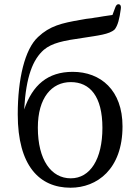

<svg xmlns="http://www.w3.org/2000/svg" viewBox="-20 -857 640 898"><path d="M310 21C433 21 553 -65 553 -266C553 -435 451 -521 320 -521C203 -521 132 -459 93 -345C102 -501 134 -579 185 -624C223 -656 276 -667 369 -680C438 -691 491 -696 516 -719C531 -737 539 -770 545 -815C547 -828 544 -835 537 -837C530 -839 523 -834 519 -822L506 -787C495 -785 480 -783 465 -781C455 -779 446 -778 435 -776C427 -775 419 -774 410 -772C392 -770 374 -768 356 -764C269 -749 213 -736 158 -684C96 -627 63 -488 63 -322C63 -82 164 21 310 21ZM157 -260C157 -400 222 -473 311 -473C401 -473 459 -406 459 -259C459 -113 402 -23 311 -23C220 -23 157 -108 157 -260Z"/></svg>

Font: 寒蝉锦书宋 Text
Style: Regular
Weight: 400
Designer: 寒蝉锦书宋{Warren} 思源宋体{Ryoko NISHIZUKA 西塚涼子 (kana & ideographs); Frank Grießhammer (Latin, Greek & Cyrillic); Wenlong ZHANG 
Foundry: Adobe & ChillType
Version: Version 2.000;Glyphs 3.1.1 (3135)